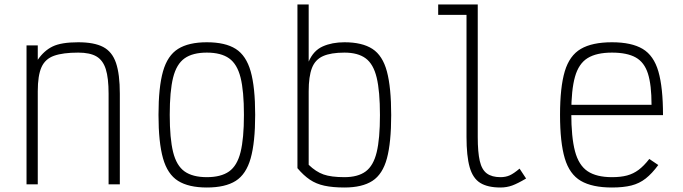

<svg xmlns="http://www.w3.org/2000/svg" viewBox="-20 -820 3040 854"><path d="M98 0V-618H148V-554Q176 -595 214.5 -613.5Q253 -632 328 -632Q399 -632 439 -611Q479 -590 496 -540Q513 -490 513 -403V0H463V-403Q463 -473 450.5 -512.5Q438 -552 409 -569Q380 -586 328 -586Q260 -586 220.5 -572Q181 -558 164.5 -521Q148 -484 148 -414V0Z M900 14Q819 14 772 -15.5Q725 -45 705 -116Q685 -187 685 -309Q685 -432 705 -502.5Q725 -573 772 -602.5Q819 -632 900 -632Q982 -632 1028.5 -602.5Q1075 -573 1095 -502.5Q1115 -432 1115 -309Q1115 -187 1095 -116Q1075 -45 1028.5 -15.5Q982 14 900 14ZM900 -32Q963 -32 999 -57.5Q1035 -83 1050 -143.5Q1065 -204 1065 -309Q1065 -415 1050 -475Q1035 -535 999 -560.5Q963 -586 900 -586Q837 -586 801 -560.5Q765 -535 750 -475Q735 -415 735 -309Q735 -204 750 -143.5Q765 -83 801 -57.5Q837 -32 900 -32Z M1512 14Q1460 14 1423 6Q1386 -2 1358 -21Q1330 -40 1303 -72V-800H1353V-546Q1374 -595 1415.5 -613.5Q1457 -632 1512 -632Q1591 -632 1636.5 -602.5Q1682 -573 1701 -502Q1720 -431 1720 -308Q1720 -186 1701 -115.5Q1682 -45 1636.5 -15.5Q1591 14 1512 14ZM1512 -32Q1572 -32 1606.5 -57.5Q1641 -83 1655.5 -143Q1670 -203 1670 -308Q1670 -414 1655.5 -474.5Q1641 -535 1606.5 -560.5Q1572 -586 1512 -586Q1452 -586 1417 -570.5Q1382 -555 1367.5 -517.5Q1353 -480 1353 -414V-87Q1385 -56 1419 -44Q1453 -32 1512 -32Z M2206 14Q2149 14 2116 -6.5Q2083 -27 2069 -76.5Q2055 -126 2055 -211V-754H1929V-800H2105V-211Q2105 -143 2114 -104Q2123 -65 2145.5 -48.5Q2168 -32 2206 -32Q2229 -32 2247 -40Q2265 -48 2291 -70L2320 -26Q2283 -4 2258.5 5Q2234 14 2206 14Z M2702 14Q2614 14 2563.5 -15.5Q2513 -45 2492 -116Q2471 -187 2471 -309Q2471 -432 2492 -502.5Q2513 -573 2563.5 -602.5Q2614 -632 2702 -632Q2789 -632 2838.5 -602.5Q2888 -573 2908.5 -502Q2929 -431 2929 -308H2500V-354H2878Q2878 -442 2862 -492.5Q2846 -543 2807.5 -564.5Q2769 -586 2702 -586Q2633 -586 2593.5 -561.5Q2554 -537 2537.5 -478.5Q2521 -420 2521 -318Q2521 -210 2537.5 -147.5Q2554 -85 2593.5 -58.5Q2633 -32 2702 -32Q2741 -32 2769 -39.5Q2797 -47 2820.5 -64.5Q2844 -82 2868 -113L2908 -86Q2880 -48 2852 -26Q2824 -4 2788.5 5Q2753 14 2702 14Z"/></svg>

Font: Victor Mono Thin Thin
Style: Regular
Weight: 250
Monospace: yes
Version: Version 1.561;gftools[0.9.30]